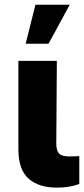

<svg xmlns="http://www.w3.org/2000/svg" viewBox="-20 -811 365 836"><path d="M60.1 -545.9H227.5L225.1 -182.6Q226.1 -151.9 238.8 -140.9Q251.5 -129.9 281.2 -129.9Q296.4 -129.9 306.2 -130.4Q315.9 -130.9 325.2 -131.3V-9.8Q279.8 6.3 228.5 5.9Q149.9 6.3 105.2 -32.5Q60.5 -71.3 60.1 -159.2ZM91.8 -620.6 134.3 -790.5H283.7L191.4 -620.6Z"/></svg>

Font: Inter Display Extra Bold
Style: Regular
Weight: 800
Designer: Rasmus Andersson
Foundry: rsms
Version: Version 4.000;git-4fc901f